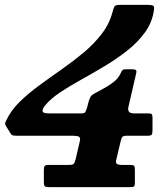

<svg xmlns="http://www.w3.org/2000/svg" viewBox="-20 -770 664 790"><path d="M535 -71.5V-16.5Q535 -5.5 531.2 -2.8Q527.5 0 515.5 0H185Q169.5 0 165 -3Q160.5 -6 160.5 -22V-70.5Q160.5 -83 164.2 -87.2Q168 -91.5 180.5 -91.5H265Q279 -91.5 283.2 -96Q287.5 -100.5 291 -114L308 -187Q312.5 -204 304.5 -207.8Q296.5 -211.5 278.5 -211.5H47.5Q32.5 -211.5 28.8 -214.8Q25 -218 20 -226.5L5 -251Q0 -259 1.2 -263.8Q2.5 -268.5 7 -277Q26 -317 61.8 -351.8Q97.5 -386.5 142.2 -419.2Q187 -452 234.5 -485.2Q282 -518.5 324.8 -554.2Q367.5 -590 399.2 -631.5Q431 -673 443.5 -722.5Q447.5 -737 451 -743.5Q454.5 -750 474 -750H587.5Q606 -750 611 -746Q616 -742 613 -725.5Q605.5 -676.5 576 -636Q546.5 -595.5 503.5 -561.8Q460.5 -528 411.5 -498.5Q362.5 -469 314.5 -442.5Q266.5 -416 227.2 -389.8Q188 -363.5 165.5 -336Q156 -324.5 155 -314Q154 -303.5 181 -303.5H316Q327.5 -303.5 330.2 -308Q333 -312.5 337 -323L346 -356.5Q351.5 -370.5 354.2 -374.5Q357 -378.5 367 -384.5Q382.5 -393.5 404.8 -405Q427 -416.5 447.2 -432.2Q467.5 -448 477 -469.5Q480 -477 483.5 -481Q487 -485 498 -485H523Q534 -485 538.5 -482.2Q543 -479.5 540.5 -469L508.5 -330.5Q502 -303.5 531 -303.5H590Q601.5 -303.5 604.5 -299.8Q607.5 -296 607.5 -284.5V-236Q607.5 -221 604.5 -216.2Q601.5 -211.5 586 -211.5H502Q488 -211.5 484 -207.2Q480 -203 476.5 -189L459 -115.5Q455 -101 460.2 -96.2Q465.5 -91.5 481.5 -91.5H514.5Q527.5 -91.5 531.2 -88.2Q535 -85 535 -71.5Z"/></svg>

Font: Besley* Heavy
Style: Italic
Weight: 800
Italic angle: -13°
Designer: Owen Earl
Foundry: indestructible type*
Version: Version 3.000; ttfautohint (v1.8.3)